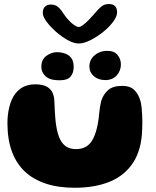

<svg xmlns="http://www.w3.org/2000/svg" viewBox="-20 -872 757 929"><path d="M341.5 36.5Q262.5 36.5 201.8 16.5Q141 -3.5 99.8 -42.5Q58.5 -81.5 37.2 -140Q16 -198.5 16 -276Q16 -296.5 18.2 -316Q20.5 -335.5 25 -353.5Q29.5 -371.5 35.5 -386.5Q51.5 -424 80.2 -444Q109 -464 149.5 -464Q189.5 -464 209.2 -451.2Q229 -438.5 235.8 -419.8Q242.5 -401 243 -383Q244 -371 244.2 -358.8Q244.5 -346.5 245.2 -334.5Q246 -322.5 246.8 -311.2Q247.5 -300 248.5 -290.5Q253 -245 264 -213.8Q275 -182.5 295.2 -166.5Q315.5 -150.5 348 -150.5Q377 -150.5 397.5 -163Q418 -175.5 431.2 -202Q444.5 -228.5 452.5 -269Q455.5 -283.5 457.2 -297.8Q459 -312 460.2 -326Q461.5 -340 463.8 -354.2Q466 -368.5 469.5 -382.5Q479.5 -415.5 503 -436Q526.5 -456.5 571.5 -456.5Q610.5 -456.5 631.2 -435.2Q652 -414 661 -378Q664 -363.5 665.5 -347.8Q667 -332 667.8 -315.5Q668.5 -299 668.8 -282Q669 -265 668 -248Q665.5 -149 624.8 -86Q584 -23 511.8 6.8Q439.5 36.5 341.5 36.5ZM267.5 -483.5Q221.5 -483.5 200.8 -502.8Q180 -522 180 -548.5Q180 -584 204.5 -601.8Q229 -619.5 255 -619.5Q275.5 -619.5 294.2 -613.2Q313 -607 324.8 -591.5Q336.5 -576 336.5 -547.5Q336.5 -520.5 322 -502Q307.5 -483.5 267.5 -483.5ZM490 -484.5Q456 -484.5 434.2 -503.2Q412.5 -522 412.5 -550Q412.5 -583 437.8 -604.5Q463 -626 499.5 -626Q532.5 -626 548.8 -606Q565 -586 565 -560.5Q565 -529.5 544.5 -507Q524 -484.5 490 -484.5ZM360.5 -661.5Q337.5 -661.5 308 -677.8Q278.5 -694 251 -718.2Q223.5 -742.5 205.2 -767.2Q187 -792 187 -810Q187 -829 197.5 -839.5Q208 -850 225.5 -850Q248.5 -850 262.2 -837.2Q276 -824.5 289.5 -803Q298.5 -789 311.8 -774.8Q325 -760.5 338.5 -751Q352 -741.5 360.5 -741.5Q369.5 -741.5 383.5 -752.2Q397.5 -763 412.2 -778.5Q427 -794 439 -808Q456 -828.5 470.5 -840.5Q485 -852.5 506.5 -852.5Q546.5 -852.5 546.5 -812Q546.5 -792.5 527.5 -766.8Q508.5 -741 478.8 -717.2Q449 -693.5 417.2 -677.5Q385.5 -661.5 360.5 -661.5Z"/></svg>

Font: Gluten
Style: Bold
Weight: 700
Designer: Tyler Finck
Foundry: Etcetera Type Company
Version: Version 1.204